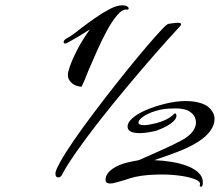

<svg xmlns="http://www.w3.org/2000/svg" viewBox="-20 -684 829 724"><path d="M286 -357Q254 -360 240 -384Q236 -392 236 -401Q236 -408 238 -415.5Q240 -423 243 -432Q254 -464 274 -501.5Q294 -539 319 -573Q299 -560 274.5 -545.5Q250 -531 233 -522Q230 -520 225 -520Q220 -520 220 -525Q220 -533 231 -539Q241 -544 255 -554Q269 -564 285 -577Q310 -596 338.5 -616Q367 -636 394 -650Q421 -664 441 -664Q454 -664 461 -659Q466 -655 465 -651Q464 -647 459 -648Q442 -650 422.5 -627.5Q403 -605 383.5 -569Q364 -533 346 -492.5Q328 -452 313 -417Q306 -398 299.5 -383Q293 -368 288 -358ZM200 -15Q189 -15 189 -29Q189 -36 193 -45Q203 -69 229 -110Q255 -151 292 -202Q329 -253 371 -307.5Q413 -362 454 -413Q495 -464 530 -505Q565 -546 587.5 -570Q610 -594 615 -594Q618 -594 629 -596Q640 -598 650 -598Q663 -598 663 -593Q663 -589 657 -583Q615 -538 563.5 -479Q512 -420 458.5 -356Q405 -292 356 -229.5Q307 -167 269.5 -113.5Q232 -60 213 -24Q209 -15 200 -15ZM738 20Q731 20 734 12Q737 1 716.5 -7.5Q696 -16 662 -21Q628 -26 589 -26Q564 -26 538.5 -24Q513 -22 490 -17Q481 -15 471 -12Q461 -9 450 -5Q434 -1 420 3.5Q406 8 395 8Q388 8 383 5Q378 2 378 -8Q378 -18 386.5 -30.5Q395 -43 417.5 -55.5Q440 -68 482 -76Q495 -78 501 -79.5Q507 -81 517 -86Q555 -103 593.5 -120Q632 -137 669 -157Q696 -173 707.5 -189.5Q719 -206 719 -222Q719 -242 704.5 -256Q690 -270 668 -273Q659 -275 650.5 -275Q642 -275 634 -275Q596 -275 566 -265.5Q536 -256 519 -243.5Q502 -231 502 -222Q502 -212 523 -212Q537 -212 562 -218Q613 -230 636 -254Q640 -259 644 -254Q649 -240 633.5 -226Q618 -212 598 -203Q578 -194 569 -191Q532 -182 507 -182Q461 -182 461 -207Q461 -222 479 -238Q496 -254 529.5 -268.5Q563 -283 603.5 -293Q644 -303 681 -303Q715 -303 742 -293.5Q769 -284 782 -261Q789 -250 789 -235Q789 -213 773 -190.5Q757 -168 725 -148Q691 -127 647 -110.5Q603 -94 562 -80Q594 -79 627.5 -73.5Q661 -68 689 -57Q717 -46 732.5 -28.5Q748 -11 744 13Q743 20 738 20Z"/></svg>

Font: Arizonia
Style: Regular
Weight: 400
Designer: Robert E. Leuschke
Foundry: Robert E. Leuschke
Version: Version 1.010; ttfautohint (v1.8.4.7-5d5b)